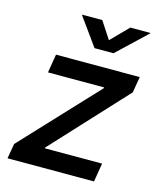

<svg xmlns="http://www.w3.org/2000/svg" viewBox="-113 -832 762 913"><g transform="rotate(15 268.5 -375.5)"><path d="M11.2 0 23.9 -73.7 367.2 -440.4 368.2 -444.3H91.3L106.4 -535.6H518.6L505.4 -457L170.9 -95.7L170.4 -91.8H452.1L437 0ZM276.4 -751.5 331.5 -667 414.6 -751.5H513.2L512.2 -748.5L368.7 -612.8H275.4L177.7 -748.5L178.7 -751.5Z"/></g></svg>

Font: Inter 20pt Medium
Style: Italic
Weight: 500
Italic angle: -9.3988°
Version: Version 4.001;git-66647c0bb